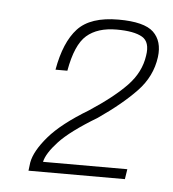

<svg xmlns="http://www.w3.org/2000/svg" viewBox="-34 -714 334 371"><g transform="rotate(5 132.5 -528.0)"><path d="M34 -375 36 -391Q40 -413.5 64.5 -442Q89 -470.5 140.5 -501.5Q187 -532 211.8 -558Q236.5 -584 241 -616Q245.5 -643 229.8 -652.2Q214 -661.5 180 -661.5Q143 -661.5 122 -643.2Q101 -625 92 -574H69Q78.5 -628 103 -654.5Q127.5 -681 182 -681Q232 -681 250 -663.8Q268 -646.5 264 -615.5Q259 -577.5 231.2 -548.5Q203.5 -519.5 158.5 -488.5Q107 -457.5 85.5 -434.2Q64 -411 60.5 -394.5H224L221 -375Z"/></g></svg>

Font: Anybody ExtraLight
Style: Italic
Weight: 200
Italic angle: -10°
Designer: Tyler Finck
Foundry: Etcetera Type Company
Version: Version 1.010; ttfautohint (v1.8.3) -l 8 -r 50 -G 200 -x 14 